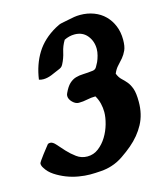

<svg xmlns="http://www.w3.org/2000/svg" viewBox="-107 -734 673 806"><g transform="rotate(-15 230.0 -331.0)"><path d="M317 -660Q349 -660 376.5 -649.5Q404 -639 423.5 -619.5Q443 -600 454 -573Q465 -546 465 -513Q465 -484 457.5 -467.5Q450 -451 439.5 -438.5Q429 -426 417.5 -414Q406 -402 398 -383Q405 -365 416 -355Q427 -345 437 -333Q447 -321 454 -301.5Q461 -282 461 -244Q461 -190 438.5 -148Q416 -106 376 -72Q356 -55 331 -38Q306 -21 280 -13Q259 -6 233 -4Q207 -2 185 -2Q163 -2 136 -6.5Q109 -11 83.5 -21Q58 -31 36 -45.5Q14 -60 2 -80Q-5 -90 -5 -100Q-5 -103 2 -113Q9 -123 18 -135Q27 -147 35.5 -157.5Q44 -168 47 -172Q53 -174 57 -174Q68 -174 81 -159Q94 -144 110.5 -126Q127 -108 147.5 -93Q168 -78 194 -78Q221 -78 242.5 -94.5Q264 -111 279 -135.5Q294 -160 302 -188.5Q310 -217 310 -240Q310 -259 305.5 -277.5Q301 -296 291 -313Q272 -313 254 -309Q236 -305 217 -305Q203 -305 190 -318Q177 -331 177 -345Q177 -351 180 -357Q192 -383 205 -395Q218 -407 233 -411.5Q248 -416 266.5 -416.5Q285 -417 309 -420Q320 -422 325 -431.5Q330 -441 335 -450Q340 -461 344 -476Q348 -491 348 -504Q348 -538 328 -562.5Q308 -587 273 -587Q250 -587 228 -576Q214 -553 208.5 -527.5Q203 -502 191 -479Q187 -471 182 -467.5Q177 -464 169 -461Q154 -454 135 -446.5Q116 -439 99 -439Q89 -439 80 -442Q89 -506 119 -554.5Q149 -603 206 -635Q223 -645 235 -647Q247 -649 265 -653Q279 -656 291 -658Q303 -660 317 -660Z"/></g></svg>

Font: Praegefest
Style: Regular
Weight: 600
Designer: Peter Wiegel nach alter Vorlage
Foundry: Peter Wiegel
Version: Version 1.000